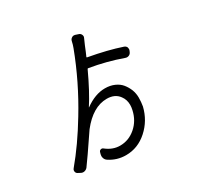

<svg xmlns="http://www.w3.org/2000/svg" viewBox="-187 -1050 1373 1338"><g transform="rotate(-30 500.0 -380.5)"><path d="M826.2 -589.8Q839.8 -585 845.7 -572.3Q847.7 -565.4 847.7 -559.1Q847.7 -552.7 844.7 -545.9L840.8 -537.1Q835 -523.4 821.8 -518.1Q808.6 -512.7 794.9 -517.6Q669.9 -562.5 534.2 -585Q530.3 -585.9 528.3 -582Q460.9 -436.5 402.3 -346.7Q402.3 -345.7 402.8 -345.2Q403.3 -344.7 403.3 -345.7Q485.4 -405.3 564.5 -405.3Q606.4 -405.3 639.6 -390.6Q672.9 -376 692.9 -351.6Q712.9 -327.1 725.6 -295.9Q737.3 -264.6 737.3 -231.4Q737.3 -197.3 731.4 -163.1Q707 -62.5 631.8 4.9Q556.6 72.3 460.9 72.3Q387.7 72.3 328.1 32.2Q315.4 23.4 310.5 8.8Q307.6 0 307.6 -8.8Q307.6 -15.6 309.6 -22.5L313.5 -36.1Q316.4 -47.9 327.6 -51.3Q338.9 -54.7 347.7 -46.9Q399.4 -5.9 458 -5.9Q528.3 -5.9 583.5 -53.7Q638.7 -101.6 655.3 -177.7Q660.2 -199.2 660.2 -217.8Q660.2 -259.8 636.7 -291Q604.5 -335.9 539.1 -335.9Q427.7 -335.9 330.1 -211.9Q208 -31.2 176.8 9.8Q167 21.5 152.3 24.9Q137.7 28.3 124 20.5L105.5 10.7Q93.8 4.9 91.8 -7.8Q90.8 -10.7 90.8 -13.7Q90.8 -23.4 97.7 -31.2Q204.1 -158.2 305.7 -327.1Q431.6 -534.2 515.6 -756.8Q524.4 -779.3 530.3 -807.6Q534.2 -821.3 545.9 -828.1Q552.7 -833 560.5 -833Q565.4 -833 570.3 -832L596.7 -823.2Q609.4 -819.3 615.2 -806.6Q621.1 -793.9 615.2 -782.2Q602.5 -754.9 593.8 -733.4Q575.2 -686.5 562.5 -659.2Q560.5 -655.3 565.4 -654.3Q716.8 -627 826.2 -589.8Z"/></g></svg>

Font: Gen Jyuu GothicL Regular
Style: Regular
Weight: 400
Designer: [Source Han Sans]
Ryoko NISHIZUKA  (kana & ideographs); Paul D. Hunt (Latin, Greek & Cyrillic); Wenlong ZHANG  (bopomofo
Version: Version 1.002.20150607